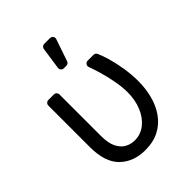

<svg xmlns="http://www.w3.org/2000/svg" viewBox="-219 -893 1024 1024"><g transform="rotate(-45 292.5 -381.5)"><path d="M76.7 -524.5V-211.6Q76.7 -96.6 131.7 -43.3Q187.1 9.9 274.1 9.9Q336.3 9.9 380.3 -13.5Q424.7 -36.9 453.1 -77.4Q481.5 -117.5 495 -169.4Q508.5 -219.8 508.5 -277Q508.5 -325.3 500.7 -375.4Q492.9 -425.1 479.8 -470.9Q468 -509.9 457.7 -533Q454.9 -538.7 449.8 -542.1Q444.6 -545.5 438.6 -545.5H393.8Q385.3 -545.5 379.3 -539.2Q373.2 -533 373.2 -524.5Q373.2 -522.4 374.6 -517.4Q383.2 -494 394.2 -458.1Q409.1 -408 416.9 -364.3Q425.8 -316.4 426.1 -277Q426.1 -217.3 406.6 -170.5Q386.7 -122.2 351.9 -94.8Q317.1 -66.8 271.3 -66.8Q242.5 -66.8 217.7 -80.3Q192.5 -93.8 176.5 -125.4Q160.5 -157 160.5 -210.2V-524.5Q160.5 -533 154.5 -539.2Q148.4 -545.5 139.9 -545.5H97.7Q89.1 -545.5 82.9 -539.2Q76.7 -533 76.7 -524.5ZM275.6 -606.5H295.1Q301.8 -606.5 307.2 -610.4Q312.5 -614.3 314.6 -620.7L357.2 -745.4Q358.3 -748.6 358.3 -752.1Q358.3 -760.7 352.3 -766.7Q346.2 -772.7 337.7 -772.7H293.7Q285.9 -772.7 280.2 -767.8Q274.5 -762.8 273.1 -755L255 -630.3Q253.6 -621.1 259.9 -613.8Q266.3 -606.5 275.6 -606.5Z"/></g></svg>

Font: DeltaSans
Style: Regular
Weight: 400
Designer: Rasmus Andersson
Foundry: rsms
Version: Version 3.012